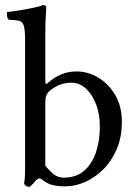

<svg xmlns="http://www.w3.org/2000/svg" viewBox="-20 -728 511 750"><path d="M167 -404Q190 -425 218.5 -437Q247 -449 279 -449Q323 -449 363.5 -425Q404 -401 430 -357Q456 -313 456 -252Q456 -192 436 -145.5Q416 -99 383.5 -66.5Q351 -34 312 -17Q273 0 235 0Q208 0 186 -5Q164 -10 147 -25Q138 -31 134 -31Q128 -31 119 -22Q114 -15 107.5 -9Q101 -3 96 2Q87 2 82.5 -1Q78 -4 74 -10Q76 -21 77 -36.5Q78 -52 78 -81V-569Q78 -611 73 -627.5Q68 -644 54 -647Q40 -650 14 -651Q10 -654 8.5 -661Q7 -668 7 -674Q7 -679 8 -681Q28 -683 56 -687.5Q84 -692 110 -697.5Q136 -703 148 -708Q161 -708 161 -698Q161 -698 159 -670Q157 -642 157 -593V-409Q157 -395 167 -404ZM174 -373Q157 -359 157 -331V-81Q172 -62 189 -48Q206 -34 229 -34Q277 -34 308 -60.5Q339 -87 354.5 -132Q370 -177 370 -234Q370 -283 355 -321.5Q340 -360 315 -382.5Q290 -405 259 -405Q237 -405 215.5 -397.5Q194 -390 174 -373Z"/></svg>

Font: Pochaevsk
Style: Regular
Weight: 400
Version: Version 1.210; ttfautohint (v1.8.4.7-5d5b)